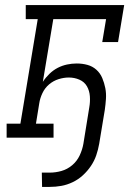

<svg xmlns="http://www.w3.org/2000/svg" viewBox="-20 -540 540 753"><path d="M145 193 144 137H175Q198 137 221 130.5Q244 124 263 108Q282 92 292.5 69.5Q303 47 307 24L330 -118Q334 -140 332.5 -162Q331 -184 321 -201.5Q311 -219 291.5 -227.5Q272 -236 250 -236Q230 -236 209.5 -229.5Q189 -223 172.5 -209Q156 -195 146.5 -175Q137 -155 134 -135L121 -55H190V0H6V-55H60L128 -465H81V-520H467L443 -375H381L396 -465H189L148 -219Q159 -236 174 -250.5Q189 -265 206.5 -274Q224 -283 243 -287Q262 -291 281 -291Q303 -291 323 -285.5Q343 -280 358 -266.5Q373 -253 381 -234Q389 -215 393 -194.5Q397 -174 395.5 -152Q394 -130 391 -109L369 24Q365 47 357.5 69Q350 91 336.5 111Q323 131 305 147.5Q287 164 265 174.5Q243 185 220.5 189Q198 193 175 193Z"/></svg>

Font: Iosevka Curly Slab Light
Style: Italic
Weight: 300
Italic angle: -9°
Monospace: yes
Designer: Belleve Invis
Foundry: Belleve Invis
Version: Version 22.1.2; ttfautohint (v1.8.4)